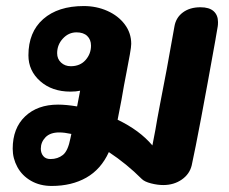

<svg xmlns="http://www.w3.org/2000/svg" viewBox="-20 -607 758 635"><path d="M701 -534Q701 -524 700 -519Q692 -473 693 -478Q637 -165 614 -60Q607 -31 581 -13Q555 5 520 5Q501 5 479.5 -0.5Q458 -6 449 -15Q399 -65 340 -104Q314 -47 265.5 -19.5Q217 8 151 8Q112 8 82.5 -9Q53 -26 37.5 -54.5Q22 -83 22 -115Q22 -183 63 -222Q104 -261 172 -261Q199 -261 235 -255L245 -307Q232 -304 213 -304Q152 -304 113 -338.5Q74 -373 74 -424Q74 -501 123 -544Q172 -587 257 -587Q299 -587 335 -571Q371 -555 392.5 -526.5Q414 -498 414 -462Q414 -452 409.5 -427Q405 -402 399 -371Q393 -340 390 -324Q384 -286 369 -211Q442 -176 484 -126L494 -178Q499 -209 509 -261Q530 -366 557 -520Q562 -549 585 -566Q608 -583 643 -583Q672 -583 686.5 -570Q701 -557 701 -534ZM214 -388Q245 -388 263 -408.5Q281 -429 281 -456Q281 -476 268.5 -488Q256 -500 233 -500Q207 -500 188 -479.5Q169 -459 169 -431Q169 -412 182 -400Q195 -388 214 -388ZM216 -164Q193 -169 176 -169Q146 -169 130.5 -153Q115 -137 115 -115Q115 -101 123 -91Q131 -81 147 -81Q171 -81 188 -94.5Q205 -108 213 -150Z"/></svg>

Font: Mali
Style: Bold Italic
Weight: 700
Italic angle: -10°
Version: Version 1.000; ttfautohint (v1.6)